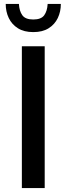

<svg xmlns="http://www.w3.org/2000/svg" viewBox="-20 -955 338 975"><path d="M91 -720H207V0H91ZM149 -792Q102 -792 71 -811.5Q40 -831 24.5 -863.5Q9 -896 9 -935H76Q78 -899 93.5 -877.5Q109 -856 149 -856Q189 -856 204.5 -877.5Q220 -899 222 -935H289Q289 -896 273.5 -863.5Q258 -831 227 -811.5Q196 -792 149 -792Z"/></svg>

Font: Kufam Medium
Style: Regular
Weight: 500
Designer: Wael Morcos, Artur Schmal
Foundry: Original Type
Version: Version 1.300; ttfautohint (v1.8.3)